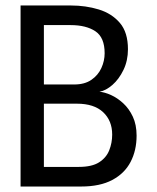

<svg xmlns="http://www.w3.org/2000/svg" viewBox="-20 -680 572 700"><path d="M55 -660H238.5Q292.5 -660 340 -645.5Q387.5 -631 417 -596.5Q446.5 -562 446.5 -500.5Q446.5 -459 430.2 -425.2Q414 -391.5 390 -370.5Q366 -349.5 342.5 -345.5Q361.5 -344 384.8 -333.5Q408 -323 429.2 -303.5Q450.5 -284 464.2 -254.8Q478 -225.5 478 -185.5Q478 -131.5 456 -89.5Q434 -47.5 389.2 -23.8Q344.5 0 276 0H55ZM140 -71.5H267.5Q315 -71.5 341.2 -88.2Q367.5 -105 378.2 -132Q389 -159 389 -189.5Q389 -240 356 -271Q323 -302 260.5 -302H140ZM140 -372H250.5Q288.5 -372 313 -388.8Q337.5 -405.5 349.5 -431.8Q361.5 -458 361.5 -486Q361.5 -543.5 327.8 -566Q294 -588.5 237.5 -588.5H140Z"/></svg>

Font: League Spartan Thin
Style: Regular
Weight: 400
Version: Version 2.002